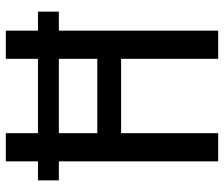

<svg xmlns="http://www.w3.org/2000/svg" viewBox="-75 -695 770 660"><g transform="rotate(-90 310.0 -365.0)"><path d="M600 -547.7H20V-619.5H600ZM85.3 0V-730H182.2V0ZM437.8 0V-730H534.7V0ZM136.8 -415.5H483.8V-333.7H136.8Z"/></g></svg>

Font: Monaspace Neon Var
Style: Regular
Weight: 400
Designer: Riley Cran and the Lettermatic Team
Version: Version 1.000 (Monaspace Neon Var)